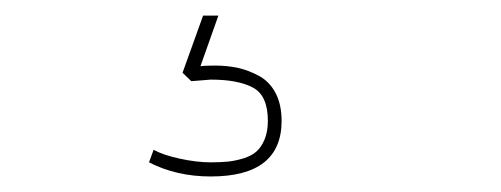

<svg xmlns="http://www.w3.org/2000/svg" viewBox="-20 -20 642 246"><path d="M170.9 188 176.8 171.9Q189 178.7 210.4 183.3Q231.9 188 250 188Q263.2 188 272.5 187Q281.7 186 292 182.9Q302.2 179.7 308.6 174.1Q314.9 168.5 319.1 158.4Q323.2 148.4 323.2 134.8Q323.2 102.5 304.2 92.3Q285.2 82 250 82L225.1 84L213.9 73.2L240.2 0H259.8L236.8 64.9Q241.7 64 254.9 64Q271.5 64 285.4 67.1Q299.3 70.3 312.5 77.6Q325.7 85 333.3 99.6Q340.8 114.3 340.8 134.8Q340.8 206.1 250 206.1Q206.1 206.1 170.9 188Z"/></svg>

Font: Cooper Hewitt
Style: Thin
Weight: 701
Designer: Village Type and Design LLC
Foundry: Cooper Hewitt Smithsonian Design Museum
Version: 1.000